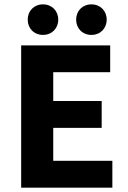

<svg xmlns="http://www.w3.org/2000/svg" viewBox="-20 -860 588 880"><path d="M107 -770C107 -730 136 -700 177 -700C218 -700 247 -730 247 -770C247 -810 218 -840 177 -840C136 -840 107 -810 107 -770ZM329 -770C329 -730 358 -700 399 -700C440 -700 469 -730 469 -770C469 -810 440 -840 399 -840C358 -840 329 -810 329 -770ZM77 -652V0H495V-123H224V-274H446V-397H224V-529H485V-652Z"/></svg>

Font: Cambridge Sans Bold
Style: Regular
Weight: 700
Version: Version 2.020;PS 002.020;hotconv 1.0.88;makeotf.lib2.5.64775